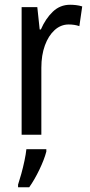

<svg xmlns="http://www.w3.org/2000/svg" viewBox="-20 -567 377 808"><path d="M275 -547Q287 -547 300 -545.5Q313 -544 326 -540L314 -457Q294 -464 269 -464Q236 -464 210 -440.5Q184 -417 169 -376Q154 -335 154 -282V0H71V-537H137L147 -443H152Q172 -489 202.5 -518Q233 -547 275 -547ZM175 71Q166 105 145.5 147.5Q125 190 103 221H56V210Q62 192 69.5 165Q77 138 83 109.5Q89 81 91 61H175Z"/></svg>

Font: Noto Sans Tamil Condensed
Style: Regular
Weight: 400
Width: 3
Designer: Jelle Bosma - Monotype Design Team
Foundry: Monotype Imaging Inc.
Version: Version 2.004; ttfautohint (v1.8.4.7-5d5b)